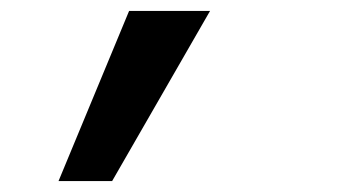

<svg xmlns="http://www.w3.org/2000/svg" viewBox="-20 -171 640 351"><path d="M87 160 216 -151H364L185 160Z"/></svg>

Font: NKDuy Mono SemiBold
Style: Italic
Weight: 600
Italic angle: -9°
Monospace: yes
Designer: NKDuy
Foundry: NKDuy
Version: Version 2.251; ttfautohint (v1.8.4.7-5d5b)